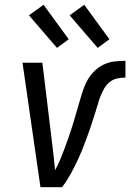

<svg xmlns="http://www.w3.org/2000/svg" viewBox="-20 -782 544 802"><path d="M239 0H149L74 -520H157L199 -173Q202 -148 205 -122Q208 -96 210 -71Q222 -93 231.5 -115.5Q241 -138 249.5 -161Q258 -184 266 -207Q274 -230 281.5 -253.5Q289 -277 295.5 -300Q302 -323 309 -346.5Q316 -370 323 -393.5Q330 -417 341 -439Q352 -461 369.5 -480Q387 -499 409.5 -510.5Q432 -522 456 -525Q480 -528 504 -528V-458Q488 -458 470.5 -454.5Q453 -451 439 -440Q425 -429 416 -413.5Q407 -398 400.5 -382Q394 -366 389.5 -349.5Q385 -333 379.5 -316.5Q374 -300 369 -284Q364 -268 358.5 -251.5Q353 -235 347 -219Q341 -203 335 -186.5Q329 -170 322.5 -154Q316 -138 308.5 -122Q301 -106 293.5 -90.5Q286 -75 277.5 -59.5Q269 -44 259.5 -29Q250 -14 239 0ZM388 -582 271 -718 332 -762 437 -618ZM218 -582 101 -718 162 -762 267 -618Z"/></svg>

Font: Iosevka
Style: Italic
Weight: 400
Italic angle: -9°
Monospace: yes
Designer: Belleve Invis
Foundry: Belleve Invis
Version: Version 32.5.0; ttfautohint (v1.8.4)